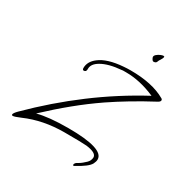

<svg xmlns="http://www.w3.org/2000/svg" viewBox="-189 -882 1120 1157"><g transform="rotate(30 371.0 -303.5)"><path d="M479 119Q475 119 475 115Q475 100 497 90Q504 86 509.5 82Q515 78 520 74Q545 54 552 41Q559 28 559 16Q559 -16 487 -25Q456 -28 332 -28Q185 -28 64 25Q24 42 13 42Q5 42 5 36Q5 26 28 3Q175 -143 337 -264.5Q499 -386 676 -481Q571 -527 473 -527H458Q454 -527 451 -527Q448 -527 444 -526Q356 -519 306 -490Q263 -465 263 -431V-427Q263 -408 246 -408Q237 -408 237 -422Q237 -466 280 -499Q334 -541 444 -549Q455 -550 467 -550.5Q479 -551 491 -551Q642 -551 733 -499Q742 -495 742 -487Q742 -478 728 -470Q647 -427 578 -385.5Q509 -344 450 -304Q368 -248 288 -182.5Q208 -117 127 -41Q205 -62 340 -62Q587 -62 587 14Q587 28 578 46Q562 76 487 116Q483 119 479 119ZM583 -665Q577 -665 571.5 -674.5Q566 -684 566 -689Q566 -698 576 -706.5Q586 -715 598.5 -720.5Q611 -726 618 -726Q625 -726 625 -722Q625 -717 622 -710.5Q619 -704 614 -696Q608 -689 604 -677Q600 -665 583 -665Z"/></g></svg>

Font: Whisper
Style: Regular
Weight: 400
Designer: Robert E. Leuschke
Foundry: Robert E. Leuschke
Version: Version 1.010; ttfautohint (v1.8.4.7-5d5b)